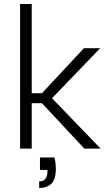

<svg xmlns="http://www.w3.org/2000/svg" viewBox="-20 -740 537 956"><path d="M251 44Q255 59 256.5 73.5Q258 88 258 100Q258 154 235.5 175Q213 196 175 196V163Q192 163 200.5 155.5Q209 148 213 136Q215 132 215 128.5Q215 125 216 121V106H179V44ZM80 -720H138V-276H189L398 -500H479L239 -251L481 0H400L189 -226H138V0H80Z"/></svg>

Font: Albert Sans Light
Style: Regular
Weight: 300
Designer: Andreas Rasmussen
Foundry: a.Foundry
Version: Version 1.025